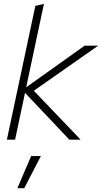

<svg xmlns="http://www.w3.org/2000/svg" viewBox="-20 -731 534 1005"><path d="M16 0 165 -700 210 -711 117 -274 423 -492H494L157 -256L402 0H343L111 -245L59 0ZM71 254 143 86H194L107 254Z"/></svg>

Font: Red Hat Display VF
Style: Italic
Weight: 300
Italic angle: -12°
Designer: Pentagram, MCKL
Foundry: Pentagram, MCKL
Version: Version 1.023